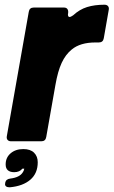

<svg xmlns="http://www.w3.org/2000/svg" viewBox="-20 -599 482 814"><path d="M27 0Q17 0 12 -6Q7 -12 9 -22L102 -549Q105 -567 123 -567H251Q261 -567 265.5 -561Q270 -555 269 -545V-544L268 -538Q268 -527 275 -527Q280 -527 290 -534Q317 -559 349 -569Q381 -579 423 -579Q433 -579 438 -573Q443 -567 441 -557L420 -437Q417 -419 399 -419H385Q320 -419 284 -389Q258 -368 241.5 -332.5Q225 -297 215 -239L176 -18Q173 0 155 0ZM19 195Q10 195 5 190.5Q0 186 2 178V176Q5 160 24 158Q64 153 77 131Q81 126 83 116H75Q63 131 40 131Q23 131 13.5 123Q4 115 4 98Q4 69 25 51Q46 33 79 33Q109 33 124.5 48.5Q140 64 140 89Q140 136 108.5 163Q77 190 22 195Z"/></svg>

Font: Open Sauce Two Black Italic
Style: Regular
Weight: 900
Italic angle: -10°
Designer: Alfredo Marco Pradil
Foundry: Creative Sauce Fz LLC
Version: Version 1.477